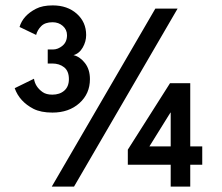

<svg xmlns="http://www.w3.org/2000/svg" viewBox="-20 -692 822 712"><path d="M174.5 -274.5Q131.5 -274.5 104 -288.5Q52 -315.5 34.5 -365L106 -400Q110.5 -370 138 -350.5Q151.5 -341 174 -341Q201.5 -341 218.5 -356Q235.5 -371 235.5 -398.5Q235.5 -428.5 217.8 -442.5Q200 -456.5 174 -456.5H157V-508.5H176.5Q195 -508.5 211.8 -522.5Q228.5 -536.5 228.5 -561.5Q228.5 -582 213 -595.8Q197.5 -609.5 175 -609.5Q147 -609.5 132.8 -595Q118.5 -580.5 114 -562.5L52.5 -592Q65 -634.5 113.5 -659.5Q137.5 -672 175.5 -672Q230 -672 264.8 -641Q299.5 -610 299.5 -562Q299.5 -538 286.8 -515.8Q274 -493.5 252.5 -487.5Q276.5 -482 295 -458.2Q313.5 -434.5 313.5 -398.5Q313.5 -344.5 274.5 -309.5Q235.5 -274.5 174.5 -274.5ZM254.5 0H172L556 -660H638.5ZM685.5 0H613V-81H454V-137L610.5 -383.5H685.5V-149H730V-81H685.5ZM613 -149V-274.5H612L534 -149Z"/></svg>

Font: Lucymar Sans SemiBold
Style: Regular
Weight: 600
Foundry: The League of Moveable Type (original font) / Main changes by Cristiano Sobral with portions from Mirco Monsees
Version: Version 2.001;August 30, 2020;FontCreator 13.0.0.2681 64-bit